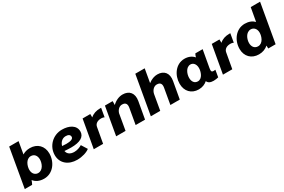

<svg xmlns="http://www.w3.org/2000/svg" viewBox="111 -1901 4589 3097"><g transform="rotate(-30 2406.0 -352.5)"><path d="M14 0H151C159 -14 173 -45 182 -72C221 -20 286 12 371 12C537 12 645 -140 645 -300C645 -438 553 -532 414 -532C360 -532 313 -518 275 -494L314 -720H139ZM331 -115C281 -115 232 -154 232 -233C232 -298 270 -412 363 -412C426 -412 465 -365 465 -293C465 -225 425 -115 331 -115Z M985 15C1080 15 1172 -15 1219 -53L1151 -162C1112 -138 1062 -119 1007 -119C938 -119 886 -149 875 -212C920 -208 962 -206 1000 -206C1163 -206 1256 -257 1256 -358C1256 -473 1144 -531 1010 -531C839 -531 706 -396 706 -230C706 -78 825 15 985 15ZM882 -300C900 -364 947 -410 1010 -410C1058 -410 1091 -393 1091 -352C1091 -310 1032 -296 961 -296C935 -296 908 -298 882 -300Z M1299 0H1473L1524 -285C1533 -340 1582 -376 1664 -371C1679 -370 1697 -364 1708 -359L1736 -520H1715C1645 -520 1583 -501 1535 -457C1535 -479 1535 -501 1534 -520H1391Z M1716 0H1891L1943 -300C1960 -356 2002 -397 2053 -397C2127 -397 2140 -350 2130 -292L2079 0H2254L2310 -314C2334 -450 2266 -533 2141 -533C2080 -533 2011 -508 1949 -448C1951 -474 1951 -499 1950 -520H1807Z M2362 0H2537L2587 -288C2601 -350 2646 -397 2700 -397C2774 -397 2787 -350 2777 -292L2726 0H2901L2957 -314C2981 -450 2913 -533 2788 -533C2735 -533 2675 -513 2619 -469L2663 -720H2488Z M3527 11C3559 11 3592 6 3617 -1L3639 -130C3629 -128 3618 -127 3606 -127C3566 -127 3561 -146 3570 -201L3627 -520H3491C3482 -505 3473 -482 3467 -459C3428 -505 3369 -533 3293 -533C3131 -533 3026 -380 3026 -221C3026 -82 3115 12 3251 12C3317 12 3371 -11 3413 -48C3429 -9 3465 11 3527 11ZM3333 -405C3378 -405 3424 -366 3424 -287C3424 -222 3388 -108 3302 -108C3242 -108 3206 -155 3206 -227C3206 -295 3244 -405 3333 -405Z M3705 0H3879L3930 -285C3939 -340 3988 -376 4070 -371C4085 -370 4103 -364 4114 -359L4142 -520H4121C4051 -520 3989 -501 3941 -457C3941 -479 3941 -501 3940 -520H3797Z M4549 0H4686L4812 -720H4638L4593 -469C4553 -511 4494 -536 4418 -536C4252 -536 4144 -384 4144 -224C4144 -86 4236 8 4375 8C4446 8 4503 -16 4547 -55C4547 -33 4547 -11 4549 0ZM4458 -409C4508 -409 4557 -370 4557 -291C4557 -226 4519 -112 4426 -112C4363 -112 4324 -159 4324 -231C4324 -299 4364 -409 4458 -409Z"/></g></svg>

Font: Fixel Display ExtraBold
Style: Italic
Weight: 800
Italic angle: -10°
Designer: AlfaBravo + MacPaw
Foundry: Kyrylo Tkachov, Marchela Mozhyna, Serhii Makarenko, Maria Weinstein, Zakhar Kryvoshyya
Version: Version 1.210;Glyphs 3.2 (3217)